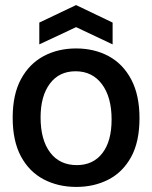

<svg xmlns="http://www.w3.org/2000/svg" viewBox="-20 -724 600 757"><path d="M281 13Q209 13 152 -17Q95 -47 62.5 -107.5Q30 -168 30 -260Q30 -352 63 -412.5Q96 -473 152.5 -503Q209 -533 280 -533Q352 -533 408.5 -502.5Q465 -472 497.5 -410.5Q530 -349 530 -258Q530 -165 497 -105Q464 -45 407.5 -16Q351 13 281 13ZM283 -73Q347 -73 383.5 -120Q420 -167 420 -253Q420 -341 382 -392Q344 -443 278 -443Q213 -443 176.5 -394Q140 -345 140 -261Q140 -173 177.5 -123Q215 -73 283 -73ZM135 -549V-635L280 -704L424 -635V-549L280 -617Z"/></svg>

Font: Bricolage Grotesque 96pt Medium
Style: Regular
Weight: 500
Designer: Mathieu Triay
Foundry: Atelier Triay
Version: Version 1.001; ttfautohint (v1.8.4.7-5d5b);gftools[0.9.33.de